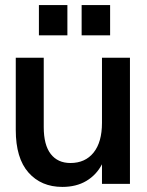

<svg xmlns="http://www.w3.org/2000/svg" viewBox="-20 -723 578 755"><path d="M225 12Q142 12 92 -44.5Q42 -101 42 -212V-496H152V-223Q152 -153 179.5 -117.5Q207 -82 257 -82Q315 -82 348 -123Q381 -164 381 -240V-496H491V0H381V-77Q359 -35 319.5 -11.5Q280 12 225 12ZM301 -584V-703H413V-584ZM133 -584V-703H245V-584Z"/></svg>

Font: HostGroteskMedium
Style: Regular
Weight: 500
Designer: Doukan Karapınar based on Poppins by Indian Type Foundry, Jonny Pinhorn
Foundry: Element Type
Version: Version 1.001; ttfautohint (v1.8.4.7-5d5b)